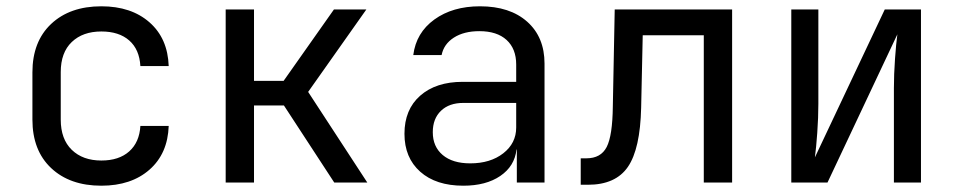

<svg xmlns="http://www.w3.org/2000/svg" viewBox="-20 -580 3040 610"><path d="M302 10Q202 10 142.5 -46Q83 -102 83 -200V-350Q83 -448 142.5 -504Q202 -560 302 -560Q397 -560 455 -509Q513 -458 516 -370H426Q423 -423 390.5 -451.5Q358 -480 302 -480Q243 -480 208 -446.5Q173 -413 173 -351V-200Q173 -138 208 -104Q243 -70 302 -70Q358 -70 390.5 -99Q423 -128 426 -180H516Q513 -92 455 -41Q397 10 302 10Z M697 0V-550H787V-323H881L1041 -550H1144L959 -288L1147 0H1042L882 -245H787V0Z M1452 10Q1365 10 1315 -34.5Q1265 -79 1265 -155Q1265 -232 1315 -276Q1365 -320 1450 -320H1620V-375Q1620 -425 1589.5 -453Q1559 -481 1503 -481Q1454 -481 1422 -460.5Q1390 -440 1383 -405H1293Q1302 -476 1360 -518Q1418 -560 1505 -560Q1600 -560 1655 -511Q1710 -462 1710 -378V0H1622V-105H1621Q1615 -52 1569.5 -21Q1524 10 1452 10ZM1474 -61Q1538 -61 1579 -93Q1620 -125 1620 -175V-253H1452Q1407 -253 1381 -228Q1355 -203 1355 -160Q1355 -114 1386.5 -87.5Q1418 -61 1474 -61Z M1825 7V-77H1843Q1889 -77 1907.5 -113Q1926 -149 1927 -242L1933 -550H2306V0H2216V-468H2022L2017 -238Q2014 -107 1975 -50Q1936 7 1848 7Z M2494 0V-550H2580V-250Q2580 -207 2576.5 -158Q2573 -109 2569 -80L2791 -550H2906V0H2820V-300Q2820 -344 2823.5 -393Q2827 -442 2831 -471L2609 0Z"/></svg>

Font: Liga JetBrainsMono Nerd Font
Style: Regular
Weight: 400
Designer: Philipp Nurullin, Konstantin Bulenkov
Foundry: JetBrains
Version: Version 2.225; ttfautohint (v1.8.3)